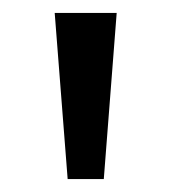

<svg xmlns="http://www.w3.org/2000/svg" viewBox="-20 -734 266 298"><path d="M161.1 -713.9 141.1 -456.1H85L64.9 -713.9Z"/></svg>

Font: Noto Sans Khmer UI
Style: Regular
Weight: 400
Designer: Danh Hong
Foundry: Danh Hong
Version: Version 1.03